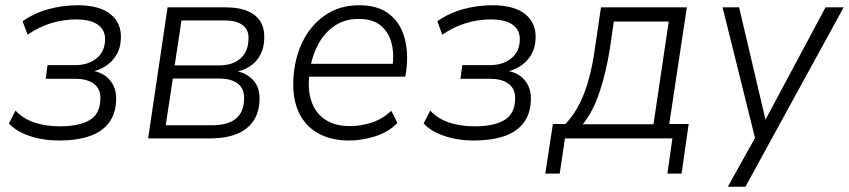

<svg xmlns="http://www.w3.org/2000/svg" viewBox="-20 -527 3232 731"><path d="M205 8Q144 8 92.5 -9.5Q41 -27 14 -57L39 -106Q69 -74 112.5 -60Q156 -46 207 -46Q280 -46 320 -69Q360 -92 362 -146Q365 -185 340 -206Q315 -227 266 -227H154L161 -279H266Q314 -279 346 -303.5Q378 -328 380 -373Q382 -410 354.5 -431.5Q327 -453 270 -453Q221 -453 175 -439Q129 -425 85 -395L66 -446Q110 -477 164 -492Q218 -507 276 -507Q360 -507 402 -472Q444 -437 440 -378Q439 -344 423 -317.5Q407 -291 380 -274Q353 -257 319 -252L321 -259Q371 -254 398 -222.5Q425 -191 422 -143Q420 -92 393.5 -58Q367 -24 319 -8Q271 8 205 8Z M544 0 618 -499H841Q891 -499 924.5 -484Q958 -469 973 -442.5Q988 -416 986 -378Q985 -344 970.5 -317Q956 -290 930 -273.5Q904 -257 867 -251L868 -258Q914 -253 942.5 -223.5Q971 -194 968 -143Q965 -74 917 -37Q869 0 778 0ZM611 -50H785Q846 -50 876.5 -74Q907 -98 909 -145Q912 -187 887 -207.5Q862 -228 814 -228H638ZM645 -278H814Q864 -278 894 -303Q924 -328 926 -375Q929 -411 905.5 -430Q882 -449 837 -449H671Z M1309 8Q1240 8 1190.5 -20Q1141 -48 1117 -100.5Q1093 -153 1097 -226Q1101 -304 1131.5 -367Q1162 -430 1217 -468.5Q1272 -507 1348 -507Q1420 -507 1463 -472.5Q1506 -438 1521 -380Q1536 -322 1526 -254L1523 -235H1140L1148 -284H1494L1473 -267Q1482 -321 1470.5 -363.5Q1459 -406 1428.5 -430.5Q1398 -455 1346 -455Q1293 -455 1254.5 -429Q1216 -403 1193 -361Q1170 -319 1162 -272L1159 -252Q1150 -190 1165 -143.5Q1180 -97 1217.5 -72Q1255 -47 1311 -47Q1354 -47 1394.5 -60Q1435 -73 1470 -105L1493 -59Q1459 -24 1408.5 -8Q1358 8 1309 8Z M1784 8Q1723 8 1671.5 -9.5Q1620 -27 1593 -57L1618 -106Q1648 -74 1691.5 -60Q1735 -46 1786 -46Q1859 -46 1899 -69Q1939 -92 1941 -146Q1944 -185 1919 -206Q1894 -227 1845 -227H1733L1740 -279H1845Q1893 -279 1925 -303.5Q1957 -328 1959 -373Q1961 -410 1933.5 -431.5Q1906 -453 1849 -453Q1800 -453 1754 -439Q1708 -425 1664 -395L1645 -446Q1689 -477 1743 -492Q1797 -507 1855 -507Q1939 -507 1981 -472Q2023 -437 2019 -378Q2018 -344 2002 -317.5Q1986 -291 1959 -274Q1932 -257 1898 -252L1900 -259Q1950 -254 1977 -222.5Q2004 -191 2001 -143Q1999 -92 1972.5 -58Q1946 -24 1898 -8Q1850 8 1784 8Z M2056 134 2085 -55H2133Q2164 -88 2185.5 -130Q2207 -172 2222 -227Q2237 -282 2246 -349L2268 -499H2595L2528 -55H2602L2575 134H2521L2540 0H2131L2111 134ZM2199 -54H2468L2526 -445H2317L2302 -342Q2288 -253 2263 -177.5Q2238 -102 2199 -54Z M2751 184 2863 -17 2859 16 2731 -499H2794L2899 -52H2884L3123 -499H3192L2818 184Z"/></svg>

Font: Nunitoga
Style: Light Italic
Weight: 300
Italic angle: -9°
Designer: Vernon Adams
Foundry: Vernon Adams
Version: Version 1.0